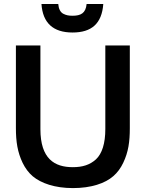

<svg xmlns="http://www.w3.org/2000/svg" viewBox="-20 -941 777 972"><path d="M347.2 -776.4C442.9 -776.4 495.6 -820.8 502.9 -920.9H418.5C414.1 -873.5 388.2 -861.3 347.2 -861.3C327.6 -861.3 314.9 -863.8 299.8 -871.6C285.6 -879.4 276.9 -896 274.9 -920.9H189.9C196.3 -824.7 249 -776.4 347.2 -776.4ZM349.1 11.2C441.4 11.2 512.2 -12.7 553.7 -49.3C574.7 -67.4 591.3 -90.3 604 -117.2C629.9 -171.4 637.2 -223.6 637.2 -292V-710.9H513.2V-287.6C513.2 -214.8 496.6 -163.1 465.8 -134.3C435.1 -106.4 397.9 -94.7 348.6 -94.7C256.3 -94.7 184.6 -136.7 184.6 -287.1V-710.9H60.5V-292.5C60.5 -223.6 68.8 -170.4 94.7 -116.2C107.9 -89.4 124.5 -66.9 145.5 -48.8C188 -13.2 257.8 11.2 349.1 11.2Z"/></svg>

Font: Ride
Style: Bold
Weight: 700
Version: Version 3.000